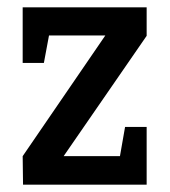

<svg xmlns="http://www.w3.org/2000/svg" viewBox="-20 -505 464 525"><path d="M43 0 42 -78 268 -408H114L100 -333H42V-485H381V-407L154 -78H308L322 -158H381V0Z"/></svg>

Font: Kreon
Style: Regular
Weight: 400
Designer: Julia Petretta
Foundry: Julia Petretta and Eli Heuer
Version: Version 2.002